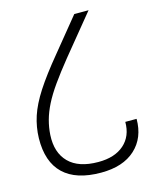

<svg xmlns="http://www.w3.org/2000/svg" viewBox="-123 -924 814 1006"><g transform="rotate(-15 283.5 -420.5)"><path d="M299.8 -1Q164.3 -1 96.2 -66.2Q28 -131.3 30.3 -259.2Q31.7 -320 50.5 -377.6Q69.3 -435.2 113 -502.8Q156.7 -570.3 231.5 -660.7L378 -840.2H455.5L280.8 -626.8Q229.5 -563.3 194 -513.1Q158.5 -462.8 137.4 -420.8Q116.3 -378.8 105.8 -340.1Q95.2 -301.3 92.7 -261Q87.3 -165.5 140.2 -112.2Q193 -58.8 299.8 -58.7Q389.3 -58.5 439.8 -103.2Q490.3 -147.8 490 -225.3H551.3Q551.5 -122.5 485.3 -61.8Q419.2 -1 299.8 -1Z"/></g></svg>

Font: Matangi Light
Style: Regular
Weight: 300
Designer: Prashant Pant
Foundry: The Graphic Ant
Version: Version 3.002